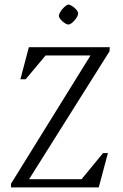

<svg xmlns="http://www.w3.org/2000/svg" viewBox="-20 -818 537 838"><path d="M28 0V-16L375 -576H179L92 -472H69L106 -612H459L458 -594L107 -36H336L430 -150H451L411 0ZM279 -711Q272 -711 262 -717.5Q252 -724 244.5 -733Q237 -742 237 -750Q238 -757 242.5 -765Q247 -773 254 -780.5Q261 -788 267.5 -793Q274 -798 279 -798Q285 -798 295 -791.5Q305 -785 313 -776Q321 -767 321 -758Q320 -751 315.5 -743Q311 -735 304 -727.5Q297 -720 290.5 -715.5Q284 -711 279 -711Z"/></svg>

Font: Ancizar Serif Light
Style: Italic
Weight: 300
Italic angle: -4°
Designer: Cesar Puertas, Viviana Monsalve, Julian Moncada, Julian Prieto, Jose Castro, Felipe Aragon, Mariel Hernandez, Sara Alarc
Version: Version 8.100